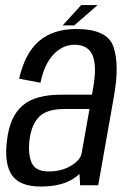

<svg xmlns="http://www.w3.org/2000/svg" viewBox="-20 -712 496 738"><path d="M288 0 285.5 -43.5Q276.5 -35 265.5 -27.5Q218 5 137 5Q55 5 25.2 -39.5Q-4.5 -84 7 -174Q18 -264.5 66.5 -306.2Q115 -348 214.5 -348H333.5L338 -373.5Q353 -458 336 -499Q319 -540 266.5 -540Q221 -540 185.8 -503Q150.5 -466 135.5 -394L53.5 -409.5Q76 -508 130.2 -554.2Q184.5 -600.5 273 -600.5Q393 -600.5 416.2 -532Q439.5 -463.5 418.5 -344.5L357.5 0ZM294 -124 324 -293H227.5Q162 -293 132.2 -264.8Q102.5 -236.5 94 -178.5Q86.5 -122.5 101 -87.8Q115.5 -53 167 -53Q217 -53 253.2 -75Q289.5 -97 294 -124ZM221 -614.5 292 -692.5H355L265.5 -614.5Z"/></svg>

Font: Anybody
Style: Italic
Weight: 400
Italic angle: -10°
Designer: Tyler Finck
Foundry: Etcetera Type Company
Version: Version 1.010; ttfautohint (v1.8.3) -l 8 -r 50 -G 200 -x 14 